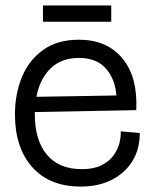

<svg xmlns="http://www.w3.org/2000/svg" viewBox="-20 -673 558 706"><path d="M277 13Q162 13 98.5 -58.5Q35 -130 35 -252Q35 -328 61 -390.5Q87 -453 139.5 -490Q192 -527 270 -527Q373 -527 430 -458.5Q487 -390 481 -268L108 -261Q108 -258 108 -254Q108 -157 152.5 -104Q197 -51 281 -51Q324 -51 352.5 -65Q381 -79 397 -101Q413 -123 419 -146.5Q425 -170 424 -190L494 -184Q494 -124 466.5 -80Q439 -36 390.5 -11.5Q342 13 277 13ZM270 -460Q205 -460 165.5 -421Q126 -382 114 -317L408 -322Q403 -384 368.5 -422Q334 -460 270 -460ZM138 -593V-653H389V-593Z"/></svg>

Font: Bricolage Grotesque 96pt Light
Style: Regular
Weight: 300
Designer: Mathieu Triay
Foundry: Atelier Triay
Version: Version 1.001; ttfautohint (v1.8.4.7-5d5b);gftools[0.9.33.de